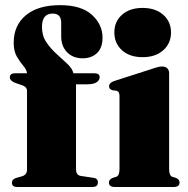

<svg xmlns="http://www.w3.org/2000/svg" viewBox="-20 -744 748 764"><path d="M282.5 -71.5Q282.5 -47 301 -44L351.5 -36.5Q369.5 -34.5 369.5 -18Q369.5 0 348 0H48.5Q27.5 0 27.5 -17Q27.5 -31 44.5 -36L67.5 -42.5Q87.5 -48.5 87.5 -69V-383Q87.5 -396.5 71.5 -403.5L38.5 -415Q19 -424 19 -436Q19 -452.5 40.5 -452.5H87.5Q86 -466.5 73 -481.8Q60 -497 47.2 -518.5Q34.5 -540 34.5 -573.5Q34.5 -643 82.8 -683.2Q131 -723.5 219 -723.5Q303.5 -723.5 345.8 -685Q388 -646.5 388 -594.5Q388 -553.5 366 -532.8Q344 -512 309 -512Q270.5 -512 247 -536Q223.5 -560 223.5 -599V-653.5Q223.5 -690 189.5 -690Q147 -690 147 -636.5Q147 -602 164.5 -576Q182 -550 205.5 -529Q229 -508 248.5 -489.5Q268 -471 272 -452.5H355Q376.5 -452.5 376.5 -437Q376.5 -424.5 364.2 -416.5Q352 -408.5 326 -408.5H282.5ZM547.5 -516.5Q496 -516.5 465.5 -544Q435 -571.5 435 -615Q435 -658 465.5 -685.2Q496 -712.5 547.5 -712.5Q598.5 -712.5 629.5 -685.2Q660.5 -658 660.5 -615Q660.5 -571.5 629.5 -544Q598.5 -516.5 547.5 -516.5ZM653 -452.5V-71Q653 -45 665.5 -40.5L680.5 -36Q694.5 -30 694.5 -18Q694.5 0 672 0H436Q413.5 0 413.5 -18Q413.5 -30 428 -36L442.5 -40.5Q455.5 -45 455.5 -71V-362.5Q455.5 -380.5 442.5 -383L427.5 -385Q414 -388.5 414 -401.5Q414 -413.5 432.5 -421L580.5 -468.5Q611 -479.5 624 -479.5Q638.5 -479.5 645.8 -472Q653 -464.5 653 -452.5Z"/></svg>

Font: Fraunces 72pt Black
Style: Regular
Weight: 900
Version: Version 1.000;[0bf87f6ff]